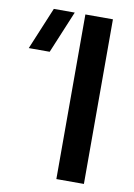

<svg xmlns="http://www.w3.org/2000/svg" viewBox="-83 -774 578 827"><g transform="rotate(10 206.5 -360.0)"><path d="M222.5 0H343V-720H222.5ZM7.5 -535H99L176 -720H84.5Z"/></g></svg>

Font: Manrope
Style: Bold
Weight: 700
Designer: Mikhail Sharanda
Foundry: Mikhail Sharanda
Version: Version 4.505;FEAKit 1.0